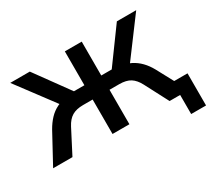

<svg xmlns="http://www.w3.org/2000/svg" viewBox="-162 -981 1550 1419"><g transform="rotate(-30 613.0 -271.0)"><path d="M1099 163V0H1041V-111H1226V163ZM15 0 152 -252Q177 -296 208 -329Q239 -362 279.5 -382Q320 -402 371 -410L308 -368L56 -705H223L448 -395L419 -416H522V-705H666V-416H770L740 -395L966 -705H1131L880 -368L818 -410Q869 -402 909 -382Q949 -362 980.5 -329.5Q1012 -297 1036 -253L1172 0H1009L904 -201Q879 -249 844 -271.5Q809 -294 748 -294H666V0H522V-294H440Q383 -294 346.5 -272.5Q310 -251 284 -201L180 0Z"/></g></svg>

Font: Nunito Sans 7pt SemiExpanded
Style: Bold
Weight: 700
Width: 6
Designer: Vernon Adams
Foundry: Vernon Adams
Version: Version 3.101;gftools[0.9.27]